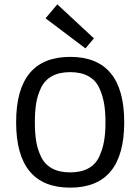

<svg xmlns="http://www.w3.org/2000/svg" viewBox="-20 -847 644 881"><path d="M218.5 -74.5Q252 -56 302 -56Q352 -56 385.5 -74.5Q419 -93 435 -127.5Q451 -162 457.5 -199.5Q464 -237 464 -286Q464 -335 457.5 -372.5Q451 -410 435 -444.5Q419 -479 385.5 -497.5Q352 -516 302 -516Q252 -516 218.5 -497.5Q185 -479 168.5 -444.5Q152 -410 146 -373Q140 -336 140 -286Q140 -236 146 -199Q152 -162 168.5 -127.5Q185 -93 218.5 -74.5ZM550 -286Q550 14 302 14Q54 14 54 -286Q54 -586 302 -586Q550 -586 550 -286ZM411 -671 372 -625 189 -763 243 -827Z"/></svg>

Font: Sintony
Style: Regular
Weight: 400
Version: Version 001.001